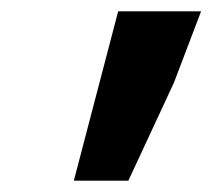

<svg xmlns="http://www.w3.org/2000/svg" viewBox="-20 -706 374 338"><path d="M110 -388 188 -686H334L286 -560L206 -388Z"/></svg>

Font: Source Sans 3 ExtraBold
Style: Italic
Weight: 800
Italic angle: -11°
Version: Version 3.052;hotconv 1.1.0;makeotfexe 2.6.0